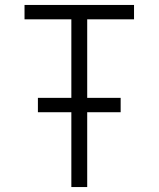

<svg xmlns="http://www.w3.org/2000/svg" viewBox="-20 -755 640 775"><path d="M268 0V-302H133V-360H268V-677H79V-735H521V-677H332V-360H467V-302H332V0Z"/></svg>

Font: Iosevka Curly Light Extended
Style: Regular
Weight: 300
Width: 7
Monospace: yes
Designer: Belleve Invis
Foundry: Belleve Invis
Version: Version 11.1.0; ttfautohint (v1.8.3)